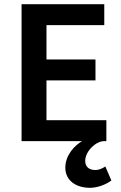

<svg xmlns="http://www.w3.org/2000/svg" viewBox="-20 -674 579 917"><path d="M410 223C446 223 487 207 512 188L483 121C470 130 454 138 435 138C408 138 387 125 387 94C387 50 436 0 478 0H488V-100H202V-290H436V-390H202V-554H478V-654H83V0H372C333 23 292 69 292 127C292 189 344 223 410 223Z"/></svg>

Font: Source Sans Pro Semibold
Style: Regular
Weight: 600
Designer: Paul D. Hunt
Foundry: Adobe Systems Incorporated
Version: Version 3.006;hotconv 1.0.111;makeotfexe 2.5.65597